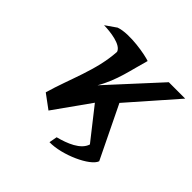

<svg xmlns="http://www.w3.org/2000/svg" viewBox="-238 -1073 1473 1473"><g transform="rotate(45 498.5 -337.0)"><path d="M373.6 -690.4C361.9 -480.7 263.9 -285.9 206.3 -84.1L320 0L529.2 -294.2L728.7 -40.7C705.2 36 600.4 77 509.2 100.7L497 166.2C635 169.1 845.8 73.3 870.3 0L663.4 -426.2L997 -806.4H819.1L448.7 -402.7C528.1 -537.3 549.3 -671.9 589.3 -806.4C546 -823.1 347.5 -861.3 245.5 -825L158.4 -764.4C227.1 -763.3 355.5 -748.5 373.6 -690.4Z"/></g></svg>

Font: Sztylet
Style: BdObl
Weight: 700
Foundry: Cannot Into Space Fonts, PlusOne Fonts
Version: Version 0.12